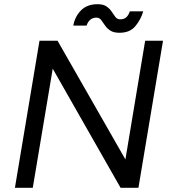

<svg xmlns="http://www.w3.org/2000/svg" viewBox="-20 -894 814 914"><path d="M51 0 168 -700H254L577 -135L671 -700H756L639 0H554L231 -567L136 0ZM549 -738Q521 -738 505 -748.5Q489 -759 479.5 -773.5Q470 -788 461.5 -799Q453 -810 439 -810Q405 -810 392 -772H329Q336 -814 365 -844Q394 -874 445 -874Q472 -874 487.5 -863Q503 -852 512 -838Q521 -824 529.5 -813Q538 -802 552 -802Q571 -802 581.5 -812Q592 -822 598 -840H662Q650 -800 624 -769Q598 -738 549 -738Z"/></svg>

Font: Figtree
Style: Italic
Weight: 400
Italic angle: -9.5°
Foundry: Erik Kennedy
Version: Version 2.001; ttfautohint (v1.8.4.7-5d5b);gftools[0.9.27]